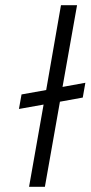

<svg xmlns="http://www.w3.org/2000/svg" viewBox="-20 -720 349 740"><path d="M63 -356 158 -373 215 -700H277L221 -385L309 -401L299 -344L211 -328L153 0H92L148 -317L53 -300Z"/></svg>

Font: Overused Grotesk Book
Style: Italic
Weight: 350
Italic angle: -10°
Version: Version 0.003